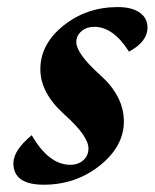

<svg xmlns="http://www.w3.org/2000/svg" viewBox="-20 -502 429 532"><path d="M101.1 9.8Q17.1 9.8 17.1 -49.8Q17.1 -85.4 67.9 -127.4Q115.2 -45.4 174.8 -45.4Q196.8 -45.4 210.9 -58.1Q225.1 -70.8 225.1 -90.8Q225.1 -125 158.4 -184.8Q91.8 -244.6 91.8 -310.1Q91.8 -379.9 156 -431.2Q220.2 -482.4 306.2 -482.4Q345.2 -482.4 366.9 -467.3Q388.7 -452.1 388.7 -425.3Q388.7 -386.7 337.4 -358.9Q293.9 -427.7 241.2 -427.7Q220.2 -427.7 205.8 -415.5Q191.4 -403.3 191.4 -385.7Q191.4 -353.5 257.3 -294.4Q323.2 -235.4 323.2 -165.5Q323.2 -96.7 256.8 -43.5Q190.4 9.8 101.1 9.8Z"/></svg>

Font: Kelvinch
Style: Bold Italic
Weight: 700
Italic angle: -10°
Designer: Paul James Miller
Foundry: High-Logic / Made with FontCreator
Version: Version 3.30 September 23, 2016